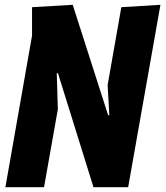

<svg xmlns="http://www.w3.org/2000/svg" viewBox="-20 -780 690 800"><path d="M369.5 0H514L648.5 -760L485.5 -750L428.5 -426L435.5 -300H430.5L283 -760L113.5 -750V-631.5L2.5 0H163.5L221 -324.5L216.5 -475H221.5Z"/></svg>

Font: B612
Style: Regular
Weight: 700
Italic angle: -10°
Designer: Nicolas Chauveau, Thomas Paillot, Jonathan Favre-Lamarine, Jean-Luc Vinot
Foundry: AIRBUS
Version: Version 1.008